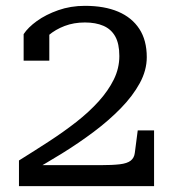

<svg xmlns="http://www.w3.org/2000/svg" viewBox="-20 -638 600 658"><path d="M324 -72H76Q74 -69 74 -63Q74 -57 75 -52Q76 -47 78 -45Q134 -76 191.5 -111.5Q249 -147 301 -186Q353 -225 394 -267Q435 -309 459 -353Q483 -397 483 -442Q483 -500 457.5 -539Q432 -578 385 -598Q338 -618 271 -618Q222 -618 179.5 -603Q137 -588 106.5 -566Q76 -544 61 -521V-430H149V-537Q140 -536 132.5 -530.5Q125 -525 120 -517Q115 -509 111.5 -497.5Q108 -486 107 -472Q123 -497 146.5 -517Q170 -537 201.5 -549Q233 -561 271 -561Q308 -561 334.5 -549.5Q361 -538 375 -513Q389 -488 389 -446Q389 -404 370 -365.5Q351 -327 318 -290.5Q285 -254 241.5 -220Q198 -186 148 -153.5Q98 -121 45 -88V0H508V-191H452L442 -114Q440 -97 428 -87.5Q416 -78 390.5 -75Q365 -72 324 -72Z"/></svg>

Font: Roboto Serif 28pt
Style: Regular
Weight: 400
Designer: Greg Gazdowicz
Foundry: Commercial Type
Version: Version 1.008